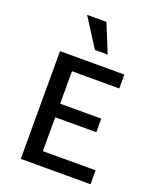

<svg xmlns="http://www.w3.org/2000/svg" viewBox="-163 -1004 906 1102"><g transform="rotate(20 289.5 -453.5)"><path d="M526 0H100V-658H493V-573H204V-85H526ZM134 -292V-375H455V-292ZM286 -733 175 -907H293L364 -733Z"/></g></svg>

Font: Ysabeau SC SemiBold
Style: Regular
Weight: 600
Designer: Christian Thalmann (Catharsis Fonts)
Version: Version 2.001;gftools[0.9.30]; featfreeze: smcp